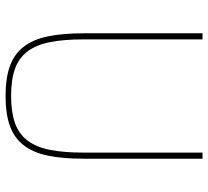

<svg xmlns="http://www.w3.org/2000/svg" viewBox="-49 -689 750 692"><g transform="rotate(90 326.0 -343.0)"><path d="M122 -698V-268Q122 -197 132 -147.5Q142 -98 165.5 -67Q189 -36 228 -22Q267 -8 326 -8Q384 -8 423.5 -22Q463 -36 486.5 -67Q510 -98 520 -147.5Q530 -197 530 -268V-698H552V-270Q552 -192 540.5 -138.5Q529 -85 502 -51.5Q475 -18 432 -3Q389 12 326 12Q263 12 220 -3Q177 -18 150 -51.5Q123 -85 111.5 -138.5Q100 -192 100 -270V-698Z"/></g></svg>

Font: IBM Plex Sans Hebrew Thin
Style: Regular
Weight: 100
Designer: Mike Abbink, Paul van der Laan, Pieter van Rosmalen, Yanek Iontef
Foundry: Bold Monday
Version: Version 1.2